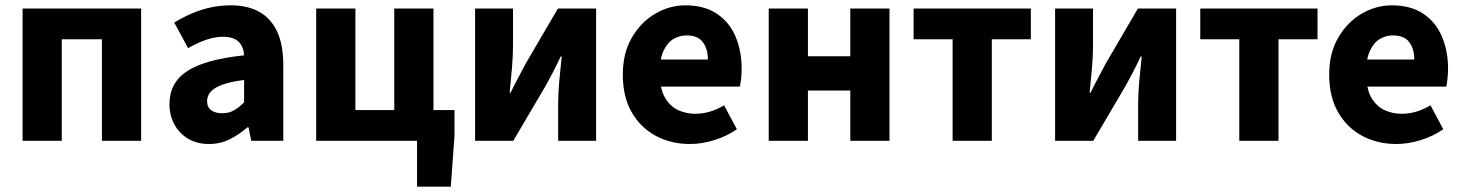

<svg xmlns="http://www.w3.org/2000/svg" viewBox="-20 -528 5487 720"><path d="M64.7 0V-496.1H509.2V0H362.2V-380.8H211.7V0Z M763.8 12Q718.5 12 685.2 -8Q652 -27.9 633.7 -61.8Q615.5 -95.7 615.5 -137.6Q615.5 -217.8 681.9 -261.4Q748.4 -305 895.4 -320.5Q893.9 -341.6 885.7 -357.2Q877.4 -372.9 860.5 -381.5Q843.5 -390.1 816.6 -390.1Q785.7 -390.1 753.7 -379Q721.7 -368 685.4 -347.4L633.3 -443.4Q664.8 -462.6 699 -477.4Q733.2 -492.2 769.8 -500.1Q806.4 -508 845.4 -508Q908.6 -508 952.5 -483.5Q996.3 -459 1019.3 -409.3Q1042.4 -359.6 1042.4 -283.3V0H922.2L911.9 -50.6H907.9Q876.2 -23.2 841.1 -5.6Q806.1 12 763.8 12ZM813.2 -103.3Q838.2 -103.3 857.2 -114.1Q876.3 -124.9 895.4 -144.3V-228.2Q843 -221.3 812.7 -210Q782.4 -198.6 769.5 -183.2Q756.6 -167.8 756.6 -149Q756.6 -125.8 772.2 -114.5Q787.7 -103.3 813.2 -103.3Z M1543.9 172V0H1165.7V-496.1H1312.7V-115.3H1458.5V-496.1H1605.5V-115.3H1684.3V-18.6L1670.5 172Z M1761.6 0V-496H1903.8V-358.4Q1903.8 -320.1 1900 -274.7Q1896.2 -229.3 1891.2 -180.3H1894.6Q1906.9 -206 1923.3 -236.3Q1939.6 -266.7 1950.9 -288.7L2072.1 -496H2215.4V0H2073.1V-138.1Q2073.1 -175.5 2077 -220.9Q2080.9 -266.2 2086.4 -316.2H2082.4Q2070.5 -290.2 2054.7 -259.5Q2038.9 -228.8 2026.6 -206.9L1904.8 0Z M2567.4 12Q2496.1 12 2438.9 -18.8Q2381.8 -49.6 2348.6 -107.6Q2315.5 -165.7 2315.5 -248.2Q2315.5 -328.8 2349.4 -386.9Q2383.2 -444.9 2436.9 -476.5Q2490.6 -508 2550.2 -508Q2621.2 -508 2668.1 -476.6Q2715.1 -445.2 2738.1 -391.3Q2761.2 -337.4 2761.2 -270Q2761.2 -250.6 2759.1 -232.6Q2757.1 -214.5 2754.6 -203.3H2429.5L2428.4 -304.7H2634.6Q2634.6 -344.3 2615.9 -369.7Q2597.2 -395.2 2553.4 -395.2Q2529.3 -395.2 2506.1 -382.2Q2483 -369.1 2468 -337Q2453 -305 2454.2 -248.2Q2455.3 -191.9 2474.7 -159.9Q2494.2 -127.9 2524.1 -114.6Q2554 -101.3 2587 -101.3Q2615.6 -101.3 2642.4 -109.4Q2669.2 -117.6 2695.4 -133L2743.2 -43.4Q2705.8 -17.1 2658.7 -2.6Q2611.6 12 2567.4 12Z M2862.7 0V-496.1H3009.7V-317.1H3168.6V-496.1H3315.6V0H3168.6V-188.6H3009.7V0Z M3552.3 0V-380.8H3406V-496.1H3845.7V-380.8H3699.3V0Z M3936.6 0V-496H4078.8V-358.4Q4078.8 -320.1 4075 -274.7Q4071.2 -229.3 4066.2 -180.3H4069.6Q4081.9 -206 4098.3 -236.3Q4114.6 -266.7 4125.9 -288.7L4247.1 -496H4390.4V0H4248.1V-138.1Q4248.1 -175.5 4252 -220.9Q4255.9 -266.2 4261.4 -316.2H4257.4Q4245.5 -290.2 4229.7 -259.5Q4213.9 -228.8 4201.6 -206.9L4079.8 0Z M4627.3 0V-380.8H4481V-496.1H4920.7V-380.8H4774.3V0Z M5216.4 12Q5145.1 12 5087.9 -18.8Q5030.8 -49.6 4997.6 -107.6Q4964.5 -165.7 4964.5 -248.2Q4964.5 -328.8 4998.4 -386.9Q5032.2 -444.9 5085.9 -476.5Q5139.6 -508 5199.2 -508Q5270.2 -508 5317.1 -476.6Q5364.1 -445.2 5387.1 -391.3Q5410.2 -337.4 5410.2 -270Q5410.2 -250.6 5408.1 -232.6Q5406.1 -214.5 5403.6 -203.3H5078.5L5077.4 -304.7H5283.6Q5283.6 -344.3 5264.9 -369.7Q5246.2 -395.2 5202.4 -395.2Q5178.3 -395.2 5155.1 -382.2Q5132 -369.1 5117 -337Q5102 -305 5103.2 -248.2Q5104.3 -191.9 5123.7 -159.9Q5143.2 -127.9 5173.1 -114.6Q5203 -101.3 5236 -101.3Q5264.6 -101.3 5291.4 -109.4Q5318.2 -117.6 5344.4 -133L5392.2 -43.4Q5354.8 -17.1 5307.7 -2.6Q5260.6 12 5216.4 12Z"/></svg>

Font: Source Sans 3 Variable
Style: Regular
Weight: 200
Designer: Paul D. Hunt
Foundry: Adobe Systems Incorporated
Version: Version 3.026